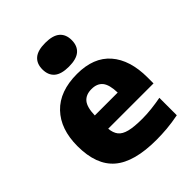

<svg xmlns="http://www.w3.org/2000/svg" viewBox="-227 -926 1059 1059"><g transform="rotate(-45 303.0 -396.0)"><path d="M367.5 10.5Q195 10.5 115 -57.8Q35 -126 35 -273.5Q35 -406 107.2 -481.5Q179.5 -557 315 -557Q444 -557 510.2 -480.8Q576.5 -404.5 576.5 -267.5V-221.5H223Q226 -187 242.2 -166.2Q258.5 -145.5 295.2 -136.2Q332 -127 396 -127Q429.5 -127 467.8 -131.2Q506 -135.5 543 -142.5V-6.5Q494.5 3 451.5 6.8Q408.5 10.5 367.5 10.5ZM312.5 -441.5Q268.5 -441.5 246.2 -414.8Q224 -388 222.5 -325.5H401Q399.5 -388 377.8 -414.8Q356 -441.5 312.5 -441.5ZM312 -616.5Q253 -616.5 225.2 -640.5Q197.5 -664.5 197.5 -709.5Q197.5 -754 225.2 -778Q253 -802 312 -802Q371 -802 398.8 -778Q426.5 -754 426.5 -709.5Q426.5 -664.5 398.8 -640.5Q371 -616.5 312 -616.5Z"/></g></svg>

Font: Encode Sans Semi Expanded ExtraBold
Style: Regular
Weight: 800
Width: 6
Designer: Multiple Designers
Foundry: Impallari Type
Version: Version 3.000; ttfautohint (v1.8.3) -l 8 -r 50 -G 200 -x 14 